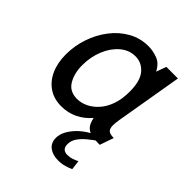

<svg xmlns="http://www.w3.org/2000/svg" viewBox="-200 -616 939 939"><g transform="rotate(45 270.0 -146.0)"><path d="M184 10Q134 10 97.5 -14.5Q61 -39 41 -83Q21 -127 21 -186Q21 -245 40 -301Q59 -357 93.5 -402Q128 -447 175.5 -473.5Q223 -500 279 -500Q310 -500 342 -488Q374 -476 393 -438L412 -490H492L433 -143Q431 -131 430 -121Q429 -111 429 -104Q429 -80 439.5 -71Q450 -62 476 -62L451 10Q422 10 399 6.5Q376 3 360 -12Q344 -27 337 -62Q307 -27 268.5 -8.5Q230 10 184 10ZM214 -70Q242 -70 270 -83.5Q298 -97 321 -123Q344 -149 357.5 -187.5Q371 -226 371 -277Q371 -352 341.5 -386Q312 -420 269 -420Q225 -420 190 -390Q155 -360 135 -311Q115 -262 115 -205Q115 -149 138.5 -109.5Q162 -70 214 -70ZM381 0H434Q410 17 387.5 35.5Q365 54 351 74.5Q337 95 337 119Q337 157 374 157Q390 157 404.5 152.5Q419 148 434 140L440 189Q426 196 405.5 202Q385 208 360 208Q324 208 300 190.5Q276 173 275 139Q275 111 290.5 84.5Q306 58 330 36Q354 14 381 0Z"/></g></svg>

Font: Cabin VF Beta
Style: Italic
Weight: 400
Italic angle: -7°
Designer: Pablo Impallari
Foundry: Pablo Impallari. http://www.impallari.com Igino Marini. http://www.ikern.com
Version: Version 2.300